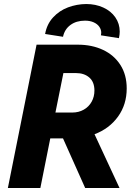

<svg xmlns="http://www.w3.org/2000/svg" viewBox="-20 -944 699 964"><path d="M163.6 -719.7H370.6Q441.4 -719.7 497.1 -693.6Q552.7 -667.5 584.5 -617.9Q616.2 -568.4 616.2 -500Q616.2 -419.4 572.8 -358.9Q529.3 -298.3 454.6 -270L580.1 0H407.7L296.4 -249H232.4L182.6 0H19.5ZM488.3 -779.3Q488.3 -795.9 478.5 -809.8Q468.8 -823.7 450.2 -832Q431.6 -840.3 406.7 -840.3Q363.3 -840.3 333.7 -818.6Q304.2 -796.9 296.4 -759.3L206.5 -773.4Q215.3 -822.8 246.6 -856.7Q277.8 -890.6 321.5 -907Q365.2 -923.3 412.6 -923.8Q460 -923.8 498.5 -906.2Q537.1 -888.7 559.1 -856.9Q581.1 -825.2 581.1 -785.2Q581.1 -770.5 577.1 -752.4L486.8 -766.6Q488.3 -773.4 488.3 -779.3ZM342.3 -378.9Q375.5 -378.9 400.9 -393.6Q426.3 -408.2 440.2 -433.3Q454.1 -458.5 454.1 -489.3Q454.1 -532.2 428.5 -554.7Q402.8 -577.1 361.8 -577.1H298.3L258.3 -378.9Z"/></svg>

Font: Reddit Sans Vanilla ExtraBold
Style: Italic
Weight: 800
Italic angle: -11.25°
Designer: Stephen Hutchings
Version: Version 1.013